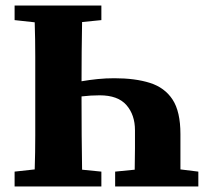

<svg xmlns="http://www.w3.org/2000/svg" viewBox="-20 -677 758 697"><path d="M33 0V-54L106 -62Q108 -123 108 -185Q108 -247 108 -310V-347Q108 -409 108 -471.5Q108 -534 106 -596L33 -604V-657H348V-604L278 -597Q277 -543 276.5 -489Q276 -435 276 -382Q305 -387 334.5 -390Q364 -393 395 -393Q471 -393 524.5 -376Q578 -359 606.5 -315.5Q635 -272 635 -190V-62L700 -54V0H398V-54L469 -61Q470 -100 470 -138.5Q470 -177 470 -204Q470 -260 439 -295.5Q408 -331 342 -331Q325 -331 309 -330Q293 -329 276 -327V-310Q276 -248 276.5 -185.5Q277 -123 278 -61L348 -54V0Z"/></svg>

Font: Source Serif 4
Style: Bold
Weight: 700
Designer: Frank Grießhammer
Foundry: Adobe
Version: Version 4.005;hotconv 1.1.0;makeotfexe 2.6.0